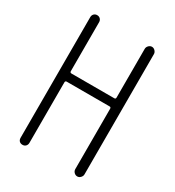

<svg xmlns="http://www.w3.org/2000/svg" viewBox="-176 -833 853 937"><g transform="rotate(30 250.0 -365.0)"><path d="M70.3 -25.4V-705.1Q70.3 -715.8 77.1 -723.1Q84 -730.5 95.2 -730.5Q106.4 -730.5 113.3 -723.1Q120.1 -715.8 120.1 -705.1V-429.7Q120.1 -420.9 128.9 -420.9H370.1Q377.9 -420.9 377.9 -429.7V-704.1Q377.9 -713.9 385.7 -722.2Q393.6 -730.5 403.8 -730.5Q414.1 -730.5 421.9 -722.2Q429.7 -713.9 429.7 -704.1V-26.4Q429.7 -16.6 421.9 -8.3Q414.1 0 403.8 0Q393.6 0 385.7 -7.8Q377.9 -15.6 377.9 -26.4V-366.2Q377.9 -375 370.1 -375H128.9Q120.1 -375 120.1 -366.2V-25.4Q120.1 -14.6 113.3 -7.3Q106.4 0 95.2 0Q84 0 77.1 -6.8Q70.3 -13.7 70.3 -25.4Z"/></g></svg>

Font: Rounded-X Mgen+ 2m light
Style: Regular
Weight: 200
Designer: [Source Han Sans]
Ryoko NISHIZUKA  (kana & ideographs); Paul D. Hunt (Latin, Greek & Cyrillic); Wenlong ZHANG  (bopomofo
Version: Version 1.059.20150602